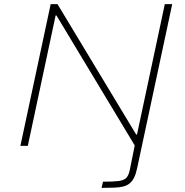

<svg xmlns="http://www.w3.org/2000/svg" viewBox="-20 -708 900 932"><path d="M473 204 480 174Q531 174 557 170.5Q583 167 594 154.5Q605 142 610 117L634 -2L254 -633H250L115 0H79L226 -688H259L641 -55H645L780 -688H816L646 107Q640 136 631 154Q622 172 609 182.5Q596 193 577.5 197.5Q559 202 533 203Q507 204 473 204Z"/></svg>

Font: Saira Expanded Thin
Style: Italic
Weight: 250
Width: 7
Italic angle: -12°
Designer: Hector Gatti with collaboration of the Omnibus-Type team
Foundry: Omnibus-Type
Version: Version 1.101